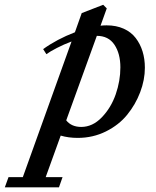

<svg xmlns="http://www.w3.org/2000/svg" viewBox="-140 -572 661 812"><path d="M188.5 11.2Q149.9 11.2 116.7 1.5L53.2 177.2H124.5L109.4 220.2H-119.6L-104 177.2H-43.5L162.6 -396.5Q129.9 -384.3 100.1 -368.9Q70.3 -353.5 56.2 -342.8L42.5 -364.3Q100.6 -406.2 176.8 -435.5L205.6 -516.6L296.4 -551.8L311.5 -536.6L285.2 -463.4Q298.3 -464.8 311 -464.8Q351.6 -464.8 383.1 -450.7Q414.6 -436.5 433.8 -411.4Q453.1 -386.2 462.9 -354.5Q472.7 -322.8 472.7 -285.6Q472.7 -234.4 452.9 -182.1Q433.1 -129.9 397.9 -86.7Q362.8 -43.5 307.9 -16.1Q252.9 11.2 188.5 11.2ZM369.1 -287.1Q369.1 -345.2 344 -382.8Q318.8 -420.4 269.5 -420.4L140.1 -63Q162.1 -35.2 203.6 -35.2Q251.5 -35.2 290.5 -75.7Q329.6 -116.2 349.4 -173.1Q369.1 -230 369.1 -287.1Z"/></svg>

Font: Elstob 6pt SemiBold
Style: Italic
Weight: 600
Italic angle: -20°
Designer: Peter S. Baker
Version: Version 1.015